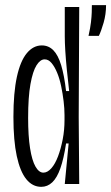

<svg xmlns="http://www.w3.org/2000/svg" viewBox="-20 -713 431 744"><path d="M140 11Q106 11 82 -18.5Q58 -48 45 -108Q32 -168 32 -260Q32 -354 45.5 -415.5Q59 -477 84 -507Q109 -537 142 -537Q168 -537 186.5 -518.5Q205 -500 217 -460.5Q229 -421 236 -360H248Q243 -403 239 -443Q235 -483 233 -516Q231 -549 231 -572V-686H287L285 -260L287 0H231L246 -157H236Q227 -98 214 -61Q201 -24 182.5 -6.5Q164 11 140 11ZM148 -44Q164 -44 179 -61Q194 -78 205 -107.5Q216 -137 223 -173Q230 -209 230 -248V-267Q230 -292 226.5 -321Q223 -350 217 -379Q211 -408 201.5 -431Q192 -454 180 -468.5Q168 -483 153 -483Q136 -483 121.5 -460Q107 -437 98 -387Q89 -337 89 -256Q89 -186 96.5 -138.5Q104 -91 117.5 -67.5Q131 -44 148 -44ZM323 -574Q330 -605 332.5 -627Q335 -649 335.5 -665Q336 -681 336 -693H391Q391 -658 381.5 -625Q372 -592 363 -574Z"/></svg>

Font: Bricolage Grotesque 72pt Condensed ExtraLight
Style: Regular
Weight: 250
Width: 3
Designer: Mathieu Triay
Foundry: Atelier Triay
Version: Version 1.001;gftools[0.9.33.dev8+g029e19f]